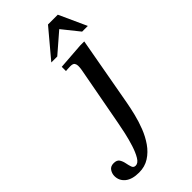

<svg xmlns="http://www.w3.org/2000/svg" viewBox="-429 -738 1026 1026"><g transform="rotate(-45 84.5 -225.0)"><path d="M-42 227Q-94 227 -121.5 204.5Q-149 182 -149 147Q-149 128 -138 111.5Q-127 95 -103 95Q-79 95 -70 109Q-61 123 -57.5 141.5Q-54 160 -49 174Q-44 188 -29 188Q-10 188 5 163Q20 138 32 100.5Q44 63 52.5 24.5Q61 -14 66 -42L128 -375Q128 -375 129.5 -384.5Q131 -394 131 -407Q131 -417 125.5 -426Q120 -435 99 -435Q87 -435 76 -434Q65 -433 65 -433V-465L215 -476H246L175 -82Q169 -49 159 -8Q149 33 133 74Q117 115 93 149.5Q69 184 35.5 205.5Q2 227 -42 227ZM87 -521H42L173 -677H247L318 -521H275L198 -617Z"/></g></svg>

Font: STIX Two Text Medium
Style: Italic
Weight: 500
Italic angle: -12°
Designer: Ross Mills, John Hudson & Paul Hanslow, Tiro Typeworks Ltd; with prior portions MicroPress Inc. and Coen Hoffman, Elsevi
Foundry: Tiro Typeworks Ltd
Version: Version 2.13 b171